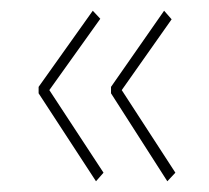

<svg xmlns="http://www.w3.org/2000/svg" viewBox="-20 -408 390 358"><path d="M159 -70 52 -234V-246L153 -388L167 -373L72 -240L173 -86ZM292 -70 187 -234V-246L286 -388L300 -372L207 -240L307 -86Z"/></svg>

Font: Inconsolata ExtraCondensed ExtraLight
Style: Regular
Weight: 200
Width: 2
Monospace: yes
Designer: Raph Levien, Cyreal, Brenton Simpson
Foundry: Raph Levien, Cyreal, Google
Version: Version 3.001; ttfautohint (v1.8.2.53-6de2)